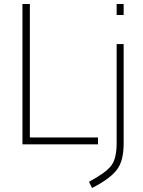

<svg xmlns="http://www.w3.org/2000/svg" viewBox="-20 -720 715 958"><path d="M469 0H92V-700H129V-34H469ZM439 218 424 187Q508 142 535 106.5Q562 71 562 -6V-500H597V-5Q597 80 566 123Q532 171 439 218ZM597 -645H562V-700H597Z"/></svg>

Font: Storia Sans Thin
Style: Regular
Weight: 100
Designer: Accademia di Belle Arti di Urbino and others
Foundry: Accademia di Belle Arti di Urbino and others.
Version: Version 60.001;May 25, 2020;FontCreator 12.0.0.2522 64-bit